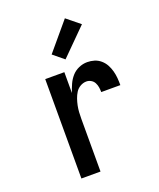

<svg xmlns="http://www.w3.org/2000/svg" viewBox="-142 -856 784 944"><g transform="rotate(-20 250.0 -384.0)"><path d="M119 0V-520H219V-411Q226 -433 235.5 -454Q245 -475 260 -492Q275 -509 296.5 -518.5Q318 -528 341 -528Q360 -528 378 -522.5Q396 -517 410.5 -504.5Q425 -492 434 -475.5Q443 -459 448 -440.5Q453 -422 454.5 -403.5Q456 -385 456 -366H356Q356 -379 354 -391.5Q352 -404 346 -415.5Q340 -427 328.5 -433.5Q317 -440 305 -440Q288 -440 272.5 -431Q257 -422 248 -407.5Q239 -393 233.5 -377Q228 -361 224.5 -344Q221 -327 220 -310Q219 -293 219 -276V0ZM246 -577 190 -623 312 -768 381 -712Z"/></g></svg>

Font: Iosevka Term Curly Semibold
Style: Regular
Weight: 600
Designer: Belleve Invis
Foundry: Belleve Invis
Version: Version 32.3.0